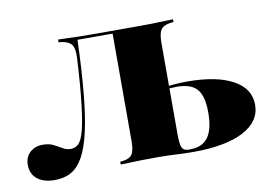

<svg xmlns="http://www.w3.org/2000/svg" viewBox="-86 -503 854 600"><g transform="rotate(-10 341.0 -203.5)"><path d="M43.5 11.3Q8.9 11.3 -11.3 -4.8Q-31.5 -21 -31.5 -50Q-31.5 -74.2 -15.7 -89.1Q0 -104 25 -104Q45.2 -104 59.3 -96.8Q73.4 -89.5 85.1 -82.7Q96.8 -75.8 109.7 -75.8Q124.2 -75.8 134.7 -85.9Q145.2 -96 152.8 -125Q160.5 -154 166.9 -208.9Q173.4 -263.7 178.2 -353.2Q179.8 -382.3 171 -394.4Q162.1 -406.5 139.5 -409.7L129.8 -410.5V-419.4Q171.8 -417.7 198.8 -417.3Q225.8 -416.9 250.8 -416.9H260.5H373.4Q399.2 -416.9 425.8 -417.3Q452.4 -417.7 494.4 -419.4V-410.5L484.7 -409.7Q462.1 -406.5 454 -394.4Q446 -382.3 446 -353.2V-209.7H300.8V-409.7L303.2 -408.1H187.1L189.5 -409.7Q186.3 -312.1 179.4 -240.3Q172.6 -168.5 161.7 -120.2Q150.8 -71.8 134.7 -42.7Q118.5 -13.7 96.4 -1.2Q74.2 11.3 43.5 11.3ZM373.4 -3.2Q348.4 -3.2 322.2 -2.8Q296 -2.4 254.8 -0.8V-9.7L262.9 -10.5Q284.7 -12.9 292.7 -25Q300.8 -37.1 300.8 -66.9V-209.7H446V-58.9Q446 -40.3 448.4 -29Q450.8 -17.7 456.9 -13.7Q462.9 -9.7 473.4 -9.7H476.6Q515.3 -9.7 533.9 -35.1Q552.4 -60.5 552.4 -113.7Q552.4 -165.3 533.5 -187.5Q514.5 -209.7 469.4 -209.7Q460.5 -209.7 450 -208.9Q439.5 -208.1 416.9 -204.8V-213.7Q444.4 -216.9 463.3 -218.5Q482.3 -220.2 503.2 -220.2Q596.8 -220.2 648.8 -191.9Q700.8 -163.7 700.8 -112.1Q700.8 -58.9 644.4 -29.4Q587.9 0 484.7 0Q457.3 0 431 -1.6Q404.8 -3.2 373.4 -3.2Z"/></g></svg>

Font: Playfair 144pt SemiCondensed Black
Style: Regular
Weight: 900
Width: 4
Designer: Claus Eggers Sørensen
Foundry: Claus Eggers Sørensen
Version: Version 2.203